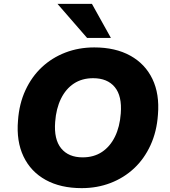

<svg xmlns="http://www.w3.org/2000/svg" viewBox="-20 -961 876 992"><path d="M402 11Q293 11 216 -31.5Q139 -74 101.5 -152.5Q64 -231 73 -338Q79 -425 111.5 -495Q144 -565 196.5 -614Q249 -663 318 -689.5Q387 -716 467 -716Q576 -716 653 -673.5Q730 -631 767.5 -553Q805 -475 796 -368Q790 -281 757.5 -210.5Q725 -140 672.5 -91Q620 -42 551 -15.5Q482 11 402 11ZM407 -148Q465 -148 507 -176Q549 -204 574 -255Q599 -306 604 -375Q611 -465 573 -511Q535 -557 461 -557Q404 -557 362 -529.5Q320 -502 295 -451Q270 -400 265 -331Q258 -241 296 -194.5Q334 -148 407 -148ZM430 -765 277 -941H455L553 -765Z"/></svg>

Font: Nunito Sans 9pt Black
Style: Italic
Weight: 900
Italic angle: -9°
Version: Version 3.101;gftools[0.9.27]